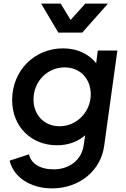

<svg xmlns="http://www.w3.org/2000/svg" viewBox="-20 -820 697 1060"><path d="M267 220C417 220 536 124 555 -14L628 -541H520L511 -471C470 -523 405 -553 328 -553C169 -553 47 -429 47 -268C47 -120 153 -18 295 -18C355 -18 409 -37 450 -73L442 -18C430 67 358 115 277 115C198 115 151 81 140 32L33 67C55 157 146 220 267 220ZM165 -271C165 -371 242 -448 337 -448C423 -448 481 -385 481 -299C481 -205 406 -123 309 -123C224 -123 165 -185 165 -271ZM207 -800 302 -640H434L576 -800H451L370 -710L315 -800Z"/></svg>

Font: Mluvka SemiBold
Style: Italic
Weight: 600
Italic angle: -8°
Designer: Modified by Jiří Krblich, Original typeface by Gumpita Rahayu
Foundry: Gumpita Rahayu & Jiří Krblich
Version: Version 2.000;Glyphs 3.1.1 (3134)